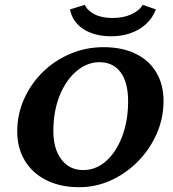

<svg xmlns="http://www.w3.org/2000/svg" viewBox="-20 -781 730 810"><path d="M314.5 8.8Q235.4 8.8 176.3 -20.5Q117.2 -49.8 85 -103Q52.7 -156.2 52.7 -226.6Q52.7 -298.8 81.5 -363.3Q110.4 -427.7 160.6 -477.1Q210.9 -526.4 276.9 -554.2Q342.8 -582 417 -582Q495.1 -582 552.2 -554.2Q609.4 -526.4 639.6 -475.1Q669.9 -423.8 669.9 -355.5Q669.9 -282.2 641.1 -216.8Q612.3 -151.4 562.5 -100.6Q512.7 -49.8 448.7 -20.5Q384.8 8.8 314.5 8.8ZM331.1 -63.5Q384.8 -63.5 427.7 -101.6Q470.7 -139.6 495.6 -206.1Q520.5 -272.5 520.5 -353.5Q520.5 -433.6 488.8 -476.1Q457 -518.6 399.4 -518.6Q346.7 -518.6 301.8 -480Q256.8 -441.4 231 -376Q205.1 -310.5 205.1 -228.5Q205.1 -152.3 239.3 -107.9Q273.4 -63.5 331.1 -63.5ZM582 -760.7 637.7 -741.2Q624 -705.1 596.2 -679.7Q568.4 -654.3 530.8 -641.1Q493.2 -627.9 450.2 -627.9Q378.9 -627.9 332 -658.2Q285.2 -688.5 275.4 -741.2L337.9 -760.7Q348.6 -736.3 378.9 -720.7Q409.2 -705.1 455.1 -705.1Q500 -705.1 534.2 -720.7Q568.4 -736.3 582 -760.7Z"/></svg>

Font: Crimson Pro
Style: Bold Italic
Weight: 700
Italic angle: -12°
Designer: Jacques Le Bailly
Foundry: Baron von Fonthausen
Version: Version 1.003